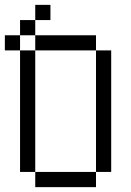

<svg xmlns="http://www.w3.org/2000/svg" viewBox="-20 -770 540 790"><path d="M187.5 -687.5V-750H125V-687.5H62.5V-625H0V-562.5H62.5Q62.5 -562.5 62.5 -62.5H125V0H375V-62.5H125Q125 -62.5 125 -562.5H62.5V-625H125V-562.5H375Q375 -562.5 375 -62.5H437.5Q437.5 -62.5 437.5 -562.5H375V-625H125V-687.5Z"/></svg>

Font: Unifont
Style: Regular
Weight: 500
Version: Version 15.1.04